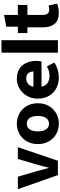

<svg xmlns="http://www.w3.org/2000/svg" viewBox="876 -1684 821 2613"><g transform="rotate(-90 1286.5 -377.5)"><path d="M18 -545H188L262 -293Q273 -257 294 -175L307 -124H311Q334 -224 355 -293L430 -545H590L405 0H210Z M632 -273Q632 -360 670.5 -425Q709 -490 772.5 -524.5Q836 -559 909 -559Q983 -559 1047 -524.5Q1111 -490 1149.5 -425Q1188 -360 1188 -273Q1188 -186 1149.5 -121Q1111 -56 1047 -21.5Q983 13 909 13Q836 13 772.5 -21.5Q709 -56 670.5 -121Q632 -186 632 -273ZM1015 -273Q1015 -343 988.5 -383Q962 -423 909 -423Q858 -423 831.5 -383Q805 -343 805 -273Q805 -203 831.5 -162Q858 -121 909 -121Q961 -121 988 -162Q1015 -203 1015 -273Z M1251 -273Q1251 -358 1289 -423Q1327 -488 1389 -523.5Q1451 -559 1521 -559Q1600 -559 1654.5 -525Q1709 -491 1736.5 -431.5Q1764 -372 1764 -296Q1764 -249 1756 -223H1413Q1427 -162 1468.5 -138Q1510 -114 1563 -114Q1624 -114 1689 -149L1742 -49Q1698 -19 1644 -3Q1590 13 1540 13Q1458 13 1392.5 -21.5Q1327 -56 1289 -120.5Q1251 -185 1251 -273ZM1620 -333Q1620 -377 1596 -404Q1572 -431 1524 -431Q1486 -431 1454.5 -408Q1423 -385 1412 -333Z M1876 -768H2046V0H1876Z M2221 -202V-415H2143V-545H2230V-703L2390 -733V-545H2526V-415H2390V-204Q2390 -118 2462 -118Q2495 -118 2518 -127L2544 -10Q2486 12 2418 12Q2316 12 2268.5 -44.5Q2221 -101 2221 -202Z"/></g></svg>

Font: Nebula Sans Bold
Style: Regular
Weight: 700
Designer: Paul D. Hunt for Adobe (as Source Sans)
Foundry: Nebula Entertainment & Broadcasting LLC
Version: Version 1.010